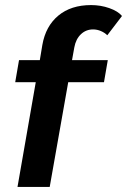

<svg xmlns="http://www.w3.org/2000/svg" viewBox="-20 -737 501 757"><path d="M121 -413H40L55 -500H137L147 -560Q160 -634 210 -675.5Q260 -717 339 -717Q377 -717 411 -705Q445 -693 461 -674L403 -598Q393 -608 378 -614.5Q363 -621 347 -621Q319 -621 299 -602Q279 -583 273 -550L264 -500H405L390 -413H249L176 0H49Z"/></svg>

Font: Sarabun
Style: Bold Italic
Weight: 700
Italic angle: -10°
Designer: Suppakit Chalermlarp | Katatrad Co.,Ltd.
Foundry: Cadson Demak Co.,Ltd.
Version: Version 1.000; ttfautohint (v1.6)